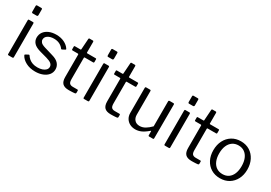

<svg xmlns="http://www.w3.org/2000/svg" viewBox="22 -1604 3498 2477"><g transform="rotate(30 1771.0 -366.0)"><path d="M161.3 -16.7Q161.3 -7.2 157.6 -3.6Q154 0 143.5 0H92.4Q83.2 0 80.2 -3.1Q77.2 -6.2 77.2 -14.1V-516.4Q77.2 -530 89 -530H149.8Q161.3 -530 161.3 -517.2ZM164.9 -644.3Q164.9 -624.7 147.1 -624.7H88.7Q79.5 -624.7 76.6 -629.4Q73.6 -634.1 73.6 -642V-726.2Q73.6 -742 87.5 -742H151.2Q164.9 -742 164.9 -726.8Z M634.5 -412.8Q613.7 -442.8 577.7 -461.7Q541.8 -480.5 491.7 -480.5Q438.2 -480.5 402.5 -457.8Q366.8 -435 366.8 -395.5Q366.8 -375.5 382.7 -356.5Q398.7 -337.6 448.1 -322.4L575.2 -284.5Q643.5 -265.5 674.5 -229.3Q705.5 -193.2 705.5 -146.1Q705.5 -99 677.4 -64Q649.4 -29.1 600.4 -9.6Q551.4 10 489.4 10Q410.1 10 350.8 -21.3Q291.5 -52.6 266.5 -100.4Q264.4 -105.1 264.4 -109.1Q264.4 -113.1 268.5 -115.7L308.4 -137.9Q313.4 -141 317.4 -140.4Q321.4 -139.8 323.5 -136.7Q339.8 -111.3 362.6 -92Q385.5 -72.7 416.9 -61.9Q448.3 -51.1 489.7 -51.4Q528.1 -51.7 559.2 -62Q590.4 -72.4 608.3 -91.7Q626.3 -110.9 626.3 -136.7Q626.3 -164.1 604 -183.7Q581.8 -203.3 528.1 -218.4L425.4 -246.6Q350.1 -267.1 319.4 -301.2Q288.8 -335.4 288.5 -380.9Q288.5 -428.6 314.2 -464.3Q339.9 -500 386.3 -520Q432.7 -540 493 -540Q560.5 -540 612.5 -514.5Q664.6 -489 691.7 -446.9Q694.5 -442.8 695 -439.2Q695.4 -435.7 691 -432.8L649 -409.9Q645 -408 641.3 -408.7Q637.6 -409.4 634.5 -412.8Z M955.2 -467.5Q946.6 -467.5 946.6 -458.8V-142.2Q946.6 -95.1 962.7 -79.1Q978.9 -63.1 1010.8 -63.1H1079.9Q1085 -63.1 1087.8 -60.3Q1090.6 -57.6 1090.6 -52.5L1090.4 -18.2Q1090.4 -7.9 1078 -4.8Q1067.6 -3.3 1049.5 -2.1Q1031.3 -1 1013.5 -0.5Q995.8 0 984.4 0Q921.1 0 891.8 -29.4Q862.6 -58.9 862.6 -122.9V-457.5Q862.6 -467.5 853.4 -467.5H772.8Q761.8 -467.5 761.8 -477.9V-520.4Q761.8 -530 772.2 -530H856.6Q863.9 -530 864.2 -538.4L875.1 -697.2Q875.7 -710 885.9 -710H936.5Q948.2 -710 948.2 -696V-538.4Q948.2 -530.3 956.3 -530.3H1082.4Q1092.8 -530.3 1092.8 -520.7V-477.9Q1092.8 -467.5 1081.6 -467.5Z M1286.3 -16.7Q1286.3 -7.2 1282.6 -3.6Q1279 0 1268.5 0H1217.4Q1208.2 0 1205.2 -3.1Q1202.2 -6.2 1202.2 -14.1V-516.4Q1202.2 -530 1214 -530H1274.8Q1286.3 -530 1286.3 -517.2ZM1289.9 -644.3Q1289.9 -624.7 1272.1 -624.7H1213.7Q1204.5 -624.7 1201.6 -629.4Q1198.6 -634.1 1198.6 -642V-726.2Q1198.6 -742 1212.5 -742H1276.2Q1289.9 -742 1289.9 -726.8Z M1581.2 -467.5Q1572.6 -467.5 1572.6 -458.8V-142.2Q1572.6 -95.1 1588.7 -79.1Q1604.9 -63.1 1636.8 -63.1H1705.9Q1711 -63.1 1713.8 -60.3Q1716.6 -57.6 1716.6 -52.5L1716.4 -18.2Q1716.4 -7.9 1704 -4.8Q1693.6 -3.3 1675.5 -2.1Q1657.3 -1 1639.5 -0.5Q1621.8 0 1610.4 0Q1547.1 0 1517.8 -29.4Q1488.6 -58.9 1488.6 -122.9V-457.5Q1488.6 -467.5 1479.4 -467.5H1398.8Q1387.8 -467.5 1387.8 -477.9V-520.4Q1387.8 -530 1398.2 -530H1482.6Q1489.9 -530 1490.2 -538.4L1501.1 -697.2Q1501.7 -710 1511.9 -710H1562.5Q1574.2 -710 1574.2 -696V-538.4Q1574.2 -530.3 1582.3 -530.3H1708.4Q1718.8 -530.3 1718.8 -520.7V-477.9Q1718.8 -467.5 1707.6 -467.5Z M2007.7 -56.1Q2051 -56.1 2090.5 -79.7Q2129.9 -103.3 2169 -143.5V-515.5Q2169 -530 2184.6 -530H2239.9Q2253.6 -530 2253.6 -516.3L2252.5 -12.6Q2252.5 0 2241.4 0H2182.7Q2172 0 2172 -11.3V-69.8Q2172 -75.1 2169.9 -76.2Q2167.9 -77.3 2162.9 -73.1Q2107.9 -25.8 2065.4 -7.9Q2023 10 1980.9 10Q1935 10 1899 -8.8Q1863 -27.6 1842 -62.2Q1821.1 -96.8 1821.1 -142.5V-514.5Q1821.1 -530 1836.1 -530H1892.2Q1905.1 -530 1905.1 -516.3V-164.5Q1905.1 -116.1 1932.4 -86.1Q1959.6 -56.1 2007.7 -56.1Z M2491.3 -16.7Q2491.3 -7.2 2487.6 -3.6Q2484 0 2473.5 0H2422.4Q2413.2 0 2410.2 -3.1Q2407.2 -6.2 2407.2 -14.1V-516.4Q2407.2 -530 2419 -530H2479.8Q2491.3 -530 2491.3 -517.2ZM2494.9 -644.3Q2494.9 -624.7 2477.1 -624.7H2418.7Q2409.5 -624.7 2406.6 -629.4Q2403.6 -634.1 2403.6 -642V-726.2Q2403.6 -742 2417.5 -742H2481.2Q2494.9 -742 2494.9 -726.8Z M2786.2 -467.5Q2777.6 -467.5 2777.6 -458.8V-142.2Q2777.6 -95.1 2793.7 -79.1Q2809.9 -63.1 2841.8 -63.1H2910.9Q2916 -63.1 2918.8 -60.3Q2921.6 -57.6 2921.6 -52.5L2921.4 -18.2Q2921.4 -7.9 2909 -4.8Q2898.6 -3.3 2880.5 -2.1Q2862.3 -1 2844.5 -0.5Q2826.8 0 2815.4 0Q2752.1 0 2722.8 -29.4Q2693.6 -58.9 2693.6 -122.9V-457.5Q2693.6 -467.5 2684.4 -467.5H2603.8Q2592.8 -467.5 2592.8 -477.9V-520.4Q2592.8 -530 2603.2 -530H2687.6Q2694.9 -530 2695.2 -538.4L2706.1 -697.2Q2706.7 -710 2716.9 -710H2767.5Q2779.2 -710 2779.2 -696V-538.4Q2779.2 -530.3 2787.3 -530.3H2913.4Q2923.8 -530.3 2923.8 -520.7V-477.9Q2923.8 -467.5 2912.6 -467.5Z M3242 10Q3166.5 10 3109.5 -24.6Q3052.4 -59.3 3020.9 -120.8Q2989.4 -182.3 2989.4 -262Q2989.4 -344.6 3021.7 -407.1Q3053.9 -469.6 3111.1 -504.8Q3168.3 -540 3243 -540Q3319 -540 3375.4 -504.7Q3431.7 -469.4 3463.4 -406.9Q3495.2 -344.4 3495.2 -263.4Q3495.2 -183 3463.3 -121.5Q3431.4 -60 3374.6 -25Q3317.8 10 3242 10ZM3243.7 -52.8Q3296.1 -52.8 3333 -78.4Q3370 -104.1 3389.6 -151.6Q3409.2 -199.1 3409.2 -264.6Q3409.2 -330.6 3389.2 -378.5Q3369.2 -426.3 3331.9 -452.3Q3294.6 -478.3 3243 -478.3Q3191.6 -478.3 3153.8 -452.3Q3116 -426.3 3095.7 -378.5Q3075.4 -330.6 3075.4 -264.6Q3075.4 -199.5 3095.7 -151.8Q3116 -104.1 3153.8 -78.4Q3191.6 -52.8 3243.7 -52.8Z"/></g></svg>

Font: Libre Franklin Thin
Style: Regular
Weight: 100
Designer: Pablo Impallari, Rodrigo Fuenzalida, Nhung Nguyen
Foundry: Impallari Type
Version: Version 3.000